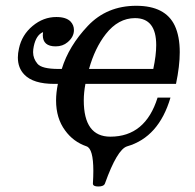

<svg xmlns="http://www.w3.org/2000/svg" viewBox="-20 -518 687 677"><path d="M520.5 -274.9Q530.8 -323.2 530.8 -358.9Q530.8 -454.1 456.1 -454.1Q397 -454.1 353 -397.9Q314.5 -348.6 293.9 -274.9ZM326.7 139.6Q307.6 139.6 307.6 129.4V128.9Q309.1 104.5 309.1 84.5Q309.1 6.3 285.2 -2Q238.3 -18.1 209.5 -58.1Q177.7 -101.1 177.7 -163.6Q177.7 -190.9 184.1 -222.2H171.4Q97.2 -222.2 65.9 -254.9Q43 -278.3 43 -315.4Q43 -330.1 46.9 -347.2Q57.1 -395 95 -426.5Q132.8 -458 178.7 -458Q213.4 -458 229 -441.9Q240.7 -429.2 240.7 -412.1Q240.7 -387.7 218.3 -369.1Q201.2 -354.5 176.3 -354.5Q130.9 -354.5 130.9 -394L131.8 -404.8Q107.4 -394.5 99.1 -355Q96.7 -343.8 96.7 -334Q96.7 -311.5 112.1 -293.2Q127.4 -274.9 186.5 -274.9H197.8Q222.7 -356 289.8 -426.8Q356.9 -497.6 460.4 -497.6Q563 -497.6 596.2 -427.7Q613.8 -390.1 613.8 -334Q613.8 -285.2 600.6 -222.2H281.2Q275.4 -191.4 275.4 -164.1Q275.4 -36.1 369.1 -36.1Q492.7 -36.1 535.6 -173.8H581.1Q540 -34.2 428.2 -2Q393.1 8.8 350.1 128.9Q346.2 139.6 326.7 139.6Z"/></svg>

Font: Munson
Style: Italic
Weight: 400
Italic angle: -12°
Designer: Paul James MIller
Foundry: High-Logic / Made with FontCreator
Version: Version 2.10;May 5, 2019;FontCreator 11.5.0.2430 64-bit